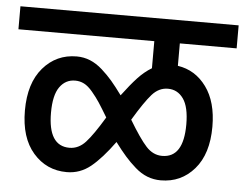

<svg xmlns="http://www.w3.org/2000/svg" viewBox="-70 -672 849 666"><g transform="rotate(5 355.0 -338.5)"><path d="M-24.9 -618.2H734.9V-538.1H537.1V-460Q598.6 -450.7 636.7 -398.4Q674.8 -346.2 674.8 -259.8Q674.8 -165 628.9 -112.1Q583 -59.1 512.2 -59.1Q487.8 -59.1 465.6 -67.6Q443.4 -76.2 422.9 -94.2Q402.3 -112.3 386 -130.9Q369.6 -149.4 348.1 -178.2Q305.2 -119.1 268.3 -89.1Q231.4 -59.1 185.1 -59.1Q114.3 -59.1 68.1 -112.1Q22 -165 22 -259.8Q22 -355 68.1 -408.4Q114.3 -461.9 185.1 -461.9Q209.5 -461.9 231.7 -452.9Q253.9 -443.8 274.7 -425.3Q295.4 -406.7 311 -388.4Q326.7 -370.1 348.1 -340.8Q377 -379.4 399.9 -404.1Q422.9 -428.7 448.2 -443.8V-538.1H-24.9ZM392.1 -259.8Q429.7 -196.8 453.9 -170.4Q478 -144 509.8 -144Q584 -144 584 -259.8Q584 -320.8 563.7 -349.4Q543.5 -377.9 509.8 -377.9Q478.5 -377.9 454.6 -351.1Q430.7 -324.2 392.1 -259.8ZM305.2 -259.8Q285.6 -292.5 274.4 -309.6Q263.2 -326.7 247.8 -345Q232.4 -363.3 218 -370.6Q203.6 -377.9 187 -377.9Q153.3 -377.9 133.1 -349.4Q112.8 -320.8 112.8 -259.8Q112.8 -144 187 -144Q218.8 -144 243.2 -170.7Q267.6 -197.3 305.2 -259.8Z"/></g></svg>

Font: LT Superior Med
Style: Regular
Weight: 500
Designer: Daniel Lyons
Foundry: LyonsType
Version: Version 1.000